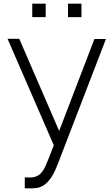

<svg xmlns="http://www.w3.org/2000/svg" viewBox="-20 -773 606 1042"><path d="M228 -753V-680H155V-753ZM422 -753V-680H349V-753ZM555 -561.5 292.5 120Q276 162.5 259 188.5Q242 214.5 221 230Q201 244 180 247Q170 248.5 153.5 249Q137 249.5 114.5 249V189.5L138.5 190.5Q156 190.5 168.5 187Q181 183.5 193.5 175Q210.5 161.5 224 134Q237.5 106.5 272 15.5L21 -562.5H84.5L301 -62.5L492.5 -561.5Z"/></svg>

Font: Russisch Sans Light
Style: Regular
Weight: 300
Designer: Michael Sharanda (font) & Cristiano Sobral (main changes)
Foundry: Michael Sharanda
Version: Version 2.00;September 8, 2020;FontCreator 13.0.0.2681 64-bi